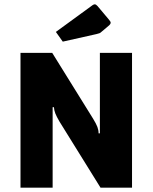

<svg xmlns="http://www.w3.org/2000/svg" viewBox="-20 -870 708 890"><path d="M75 0V-625H222L412 -319Q426 -296 431.5 -281.5Q437 -267 437 -252H443V-625H592V0H446L256 -306Q242 -330 236.5 -344Q231 -358 230 -373H224V0ZM271 -677 239 -722 409 -846Q415 -850 419 -850Q425 -850 432 -842L485 -779Q493 -770 493 -765Q493 -758 483 -750L451 -723Q446 -718 441 -716Q436 -714 427 -712Z"/></svg>

Font: Changa SemiBold
Style: Regular
Weight: 600
Designer: Eduardo Rodriguez Tunni
Foundry: Eduardo Rodriguez Tunni
Version: Version 3.002; ttfautohint (v1.8.2)